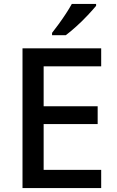

<svg xmlns="http://www.w3.org/2000/svg" viewBox="-20 -1054 597 981"><path d="M497 -93H95V-807H497V-715H203V-511H479V-420H203V-186H497ZM471 -1024Q456 -1006 429 -977Q402 -948 371 -920Q340 -892 316 -874H246V-886Q261 -905 280 -931Q299 -957 317 -984.5Q335 -1012 347 -1034H471Z"/></svg>

Font: Noto Sans Telugu UI Medium
Style: Regular
Weight: 500
Designer: Jelle Bosma - Monotype Design Team
Foundry: Monotype Imaging Inc.
Version: Version 2.005; ttfautohint (v1.8.4.7-5d5b)